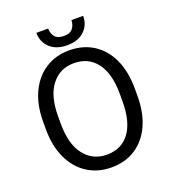

<svg xmlns="http://www.w3.org/2000/svg" viewBox="-158 -999 1003 1126"><g transform="rotate(-20 344.0 -436.5)"><path d="M629.9 -377.9V-333Q629.9 -226.6 594.5 -149.7Q559.1 -72.8 495.1 -31.5Q431.2 9.8 344.7 9.8Q260.7 9.8 196 -31.5Q131.3 -72.8 94.7 -149.7Q58.1 -226.6 58.1 -333V-377.9Q58.1 -484.4 94.5 -561.3Q130.9 -638.2 195.3 -679.4Q259.8 -720.7 343.8 -720.7Q430.2 -720.7 494.6 -679.4Q559.1 -638.2 594.5 -561.3Q629.9 -484.4 629.9 -377.9ZM536.6 -333V-378.9Q536.6 -505.9 485.8 -573.2Q435.1 -640.6 343.8 -640.6Q256.3 -640.6 203.9 -573.2Q151.4 -505.9 151.4 -378.9V-333Q151.4 -205.1 204.3 -137.5Q257.3 -69.8 344.7 -69.8Q436.5 -69.8 486.6 -137.5Q536.6 -205.1 536.6 -333ZM418 -882.8H491.2Q491.2 -825.2 452.1 -788.8Q413.1 -752.4 345.7 -752.4Q277.8 -752.4 238.5 -788.8Q199.2 -825.2 199.2 -882.8H272.5Q272.5 -854 289.1 -832Q305.7 -810.1 345.7 -810.1Q384.8 -810.1 401.4 -832Q418 -854 418 -882.8Z"/></g></svg>

Font: Vazirmatn UI
Style: Regular
Weight: 400
Designer: Saber Rastikerdar
Foundry: Saber Rastikerdar
Version: Version 33.003